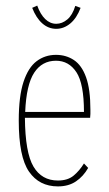

<svg xmlns="http://www.w3.org/2000/svg" viewBox="-20 -656 390 686"><path d="M187 10Q120 10 83.5 -43Q47 -96 47 -225Q47 -312 64 -363.5Q81 -415 111 -437.5Q141 -460 180 -460Q216 -460 244 -441.5Q272 -423 287.5 -380Q303 -337 303 -264Q303 -255 303 -249Q303 -243 302 -235H69Q70 -111 99.5 -61Q129 -11 187 -11Q222 -11 243 -28.5Q264 -46 280 -72L295 -56Q278 -26 251.5 -8Q225 10 187 10ZM70 -256H280Q280 -357 253 -398Q226 -439 180 -439Q130 -439 102 -396Q74 -353 70 -256ZM249 -635 268 -628Q254 -591 231 -572Q208 -553 181 -553Q153 -553 131 -572.5Q109 -592 95 -628L113 -636Q124 -605 141.5 -588Q159 -571 181 -571Q202 -571 220.5 -586.5Q239 -602 249 -635Z"/></svg>

Font: Inconsolata ExtraCondensed ExtraLight
Style: Regular
Weight: 200
Width: 2
Monospace: yes
Designer: Raph Levien, Cyreal, Brenton Simpson
Foundry: Raph Levien, Cyreal, Google
Version: Version 3.001; ttfautohint (v1.8.2.53-6de2)